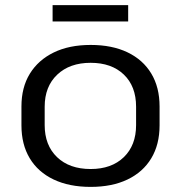

<svg xmlns="http://www.w3.org/2000/svg" viewBox="-20 -724 709 752"><path d="M335 8Q251 8 190 -21Q129 -50 96.5 -104Q64 -158 64 -233V-307Q64 -382 97 -435.5Q130 -489 190.5 -518.5Q251 -548 335 -548Q419 -548 479.5 -519Q540 -490 572.5 -436Q605 -382 605 -307V-233Q605 -158 572.5 -104Q540 -50 479.5 -21Q419 8 335 8ZM335 -62Q417 -62 465 -108.5Q513 -155 513 -234V-306Q513 -386 465 -432Q417 -478 335 -478Q253 -478 204 -431.5Q155 -385 155 -306V-234Q155 -155 203.5 -108.5Q252 -62 335 -62ZM482 -704V-640H186V-704Z"/></svg>

Font: Pathway Extreme 72pt Medium
Style: Regular
Weight: 500
Designer: Eduardo Rodriguez Tunni
Foundry: Eduardo Rodriguez Tunni
Version: Version 1.001;gftools[0.9.26]